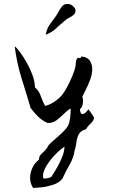

<svg xmlns="http://www.w3.org/2000/svg" viewBox="-20 -748 571 966"><path d="M453 -155Q452 -141 436.5 -127Q421 -113 413 -98Q386 -91 376.5 -72.5Q367 -54 364.5 -32Q362 -10 356 7Q350 47 330 81Q310 115 294 151Q276 172 247.5 181.5Q219 191 191.5 194Q164 197 147 198Q132 176 131.5 149Q131 122 143 96.5Q155 71 176 55Q176 40 185 30Q194 20 205 10Q216 0 222 -14Q227 -22 241.5 -34.5Q256 -47 272.5 -61.5Q289 -76 303 -90.5Q317 -105 322 -115Q328 -126 331 -144Q334 -162 335 -178.5Q336 -195 335 -202Q325 -197 316 -188.5Q307 -180 298 -172Q282 -156 264 -142.5Q246 -129 220 -129Q192 -141 170 -163Q148 -185 134 -205Q112 -280 88.5 -354Q65 -428 54 -515Q64 -508 80 -486.5Q96 -465 113 -435.5Q130 -406 142.5 -373Q155 -340 156 -308Q176 -292 185 -265Q194 -238 207 -215Q229 -220 252.5 -235.5Q276 -251 293 -271Q305 -286 319.5 -313.5Q334 -341 345.5 -369.5Q357 -398 360 -415Q360 -418 361 -424Q361 -433 363 -442.5Q365 -452 373 -458Q381 -454 384 -456Q387 -458 390 -463Q391 -464 391 -464Q421 -460 432.5 -442Q444 -424 444 -399Q444 -376 434.5 -349.5Q425 -323 413 -299.5Q401 -276 394 -261Q399 -250 397 -229.5Q395 -209 382 -198Q384 -173 396 -174Q408 -175 425 -198Q428 -194 435 -184.5Q442 -175 447.5 -166.5Q453 -158 453 -155ZM210 -573Q214 -595 220.5 -608Q227 -621 237.5 -634.5Q248 -648 264 -671Q267 -675 269.5 -680Q272 -685 275 -690Q283 -705 293 -717Q303 -729 323 -728Q337 -727 348.5 -716Q360 -705 360 -695Q360 -682 350.5 -673.5Q341 -665 329.5 -659.5Q318 -654 311 -648Q281 -623 261.5 -604.5Q242 -586 210 -573ZM304 -10Q290 -1 270 17.5Q250 36 232 59.5Q214 83 203.5 106.5Q193 130 198 149Q205 152 221 148Q237 144 238 142Q244 133 255.5 114.5Q267 96 278.5 73.5Q290 51 297.5 28.5Q305 6 304 -10Z"/></svg>

Font: Yuji Boku
Style: Regular
Weight: 400
Designer: Kataoka Yuji
Foundry: Kinuta Font Factory
Version: Version 3.002